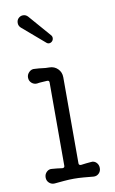

<svg xmlns="http://www.w3.org/2000/svg" viewBox="-87 -797 511 855"><g transform="rotate(-10 168.5 -369.0)"><path d="M160 -613 61 -698Q51 -707 51 -720Q51 -733 59 -741Q68 -750 80 -750Q93 -750 102 -740L187 -642Q193 -636 193 -628Q193 -619 187 -613Q181 -607 173 -607Q166 -607 160 -613ZM89 12Q75 13 64.5 3.5Q54 -6 54 -21Q54 -36 64.5 -46Q75 -56 89 -54Q100 -53 111.5 -52Q123 -51 135 -49Q145 -49 145 -58V-435Q145 -444 136 -444Q124 -443 112 -442.5Q100 -442 89 -440Q75 -439 64.5 -448.5Q54 -458 54 -473Q54 -487 65 -497.5Q76 -508 90 -506Q112 -505 125 -503Q138 -501 155 -501Q178 -501 193.5 -485.5Q209 -470 209 -447V-58Q209 -49 219 -49Q231 -51 243 -52Q255 -53 265 -54Q279 -56 289 -46Q299 -36 299 -21Q299 -6 289 3.5Q279 13 265 12Q245 10 221.5 8Q198 6 177 6Q156 6 132.5 8Q109 10 89 12Z"/></g></svg>

Font: Kiwi Maru Light
Style: Regular
Weight: 300
Designer: Hiroki-Chan
Version: Version 1.100